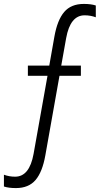

<svg xmlns="http://www.w3.org/2000/svg" viewBox="-96 -701 508 978"><path d="M-15 257Q-52 257 -76 249V189Q-49 199 -19 199Q54 199 75 83L146 -315H46V-367H155L181 -514Q196 -599 231 -640Q266 -681 331 -681Q368 -681 392 -673V-613Q365 -623 335 -623Q262 -623 241 -507L216 -367H316V-315H207L135 90Q120 175 85 216Q50 257 -15 257Z"/></svg>

Font: Hind Mysuru Light
Style: Regular
Weight: 300
Designer: Manushi Parikh, Hitesh Malaviya
Foundry: Indian Type Foundry
Version: Version 0.703;PS 1.0;hotconv 1.0.86;makeotf.lib2.5.63406